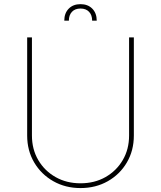

<svg xmlns="http://www.w3.org/2000/svg" viewBox="-20 -911 790 942"><path d="M613.3 -727.5H636.7V-246.1Q636.7 -172.4 602.5 -114Q568.4 -55.7 509 -22Q449.7 11.7 375 11.7Q300.8 11.7 241.5 -22Q182.1 -55.7 147.7 -114Q113.3 -172.4 113.3 -246.1V-727.5H136.7V-246.1Q136.7 -178.7 167.7 -125.7Q198.7 -72.8 252.7 -42.2Q306.6 -11.7 375 -11.7Q443.8 -11.7 497.6 -42.2Q551.3 -72.8 582.3 -125.7Q613.3 -178.7 613.3 -246.1ZM295.4 -809.6Q295.4 -846.2 317.1 -868.4Q338.9 -890.6 375 -890.6Q411.1 -890.6 432.9 -868.4Q454.6 -846.2 454.6 -809.6H432.1Q432.1 -836.9 417 -853Q401.9 -869.1 375 -869.1Q348.1 -869.1 333 -853Q317.9 -836.9 317.9 -809.6Z"/></svg>

Font: Inter Tight Thin
Style: Regular
Weight: 250
Designer: Rasmus Andersson
Foundry: rsms
Version: Version 3.004